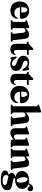

<svg xmlns="http://www.w3.org/2000/svg" viewBox="1832 -2620 1034 4738"><g transform="rotate(90 2349.0 -251.0)"><path d="M444.5 -269Q444.5 -225 401 -225H159.5Q169 -156 206 -122.2Q243 -88.5 299 -88.5Q341.5 -88.5 373 -109.2Q404.5 -130 415.5 -164.5Q424.5 -174.5 432 -174.5Q443 -174.5 442.5 -158.5Q441.5 -112.5 415.5 -74.2Q389.5 -36 344.2 -13Q299 10 240 10Q173 10 122.5 -18.5Q72 -47 43.8 -97.8Q15.5 -148.5 15.5 -216Q15.5 -286 43 -339.5Q70.5 -393 122.5 -423.2Q174.5 -453.5 247 -453.5Q307.5 -453.5 352 -429Q396.5 -404.5 420.5 -362.8Q444.5 -321 444.5 -269ZM156.5 -270Q156.5 -264 156.5 -259H271.5Q290 -259 290 -278.5Q290 -346 271.2 -377.5Q252.5 -409 227 -409Q196.5 -409 176.5 -376.2Q156.5 -343.5 156.5 -270Z M674 -431.5V-368Q722.5 -413 760.2 -433.2Q798 -453.5 832.5 -453.5Q882 -453.5 907.2 -424.2Q932.5 -395 939 -337.5L969 -74Q972 -47.5 983 -43L998.5 -38.5Q1011.5 -30.5 1011.5 -19Q1011.5 0 991 0H791.5Q773 0 773 -19Q773 -30.5 783.5 -36.5L800.5 -41.5Q808 -44.5 811.5 -51.2Q815 -58 813.5 -72L788.5 -299.5Q784.5 -331.5 773.2 -347.2Q762 -363 739 -363Q710.5 -363 677 -332.5L674 -329.5V-73.5Q674 -58 676.8 -51.2Q679.5 -44.5 686.5 -41.5L703.5 -36.5Q714 -30 714 -19Q714 0 695.5 0H498.5Q478 0 478 -19Q478 -31 491 -38.5L507.5 -43.5Q514.5 -46 517.5 -52.5Q520.5 -59 520.5 -73V-343Q520.5 -354 517.8 -358.5Q515 -363 508.5 -365.5L489 -366.5Q476.5 -372 476.5 -384Q476.5 -397.5 495.5 -405L619 -444Q633 -449.5 640.5 -451.2Q648 -453 654.5 -453Q674 -453 674 -431.5Z M1049 -395 1021.5 -402Q1013.5 -405.5 1011 -410.8Q1008.5 -416 1008.5 -423Q1008.5 -443.5 1031 -443.5H1059Q1064 -443.5 1068.5 -446.8Q1073 -450 1080.5 -459.5L1157.5 -535.5Q1174 -557 1191 -557Q1212 -557 1212 -532V-443.5H1317Q1337 -443.5 1337 -426.5Q1337 -414 1326.2 -405.8Q1315.5 -397.5 1292 -397.5H1212V-147.5Q1212 -76 1262.5 -76Q1285 -76 1299 -91.8Q1313 -107.5 1324 -123.5Q1335.5 -128 1334.5 -108.5Q1329 -56 1293.2 -23.2Q1257.5 9.5 1198.5 9.5Q1131 9.5 1096 -23.5Q1061 -56.5 1061 -127V-371.5Q1061 -381.5 1059 -386.8Q1057 -392 1049 -395Z M1550 -27.5Q1578 -27.5 1593.2 -41Q1608.5 -54.5 1608.5 -75Q1608.5 -96.5 1592.5 -112.8Q1576.5 -129 1530 -143Q1462.5 -163.5 1424.8 -187.2Q1387 -211 1371.8 -241.2Q1356.5 -271.5 1356.5 -311.5Q1356.5 -377 1401.2 -415.2Q1446 -453.5 1529.5 -453.5Q1574 -453.5 1596.5 -442.5Q1619 -431.5 1629 -431.5Q1639 -431.5 1656.2 -442.5Q1673.5 -453.5 1685 -453.5Q1692 -453.5 1697.5 -449.2Q1703 -445 1706.5 -432L1725.5 -331Q1734 -296.5 1717 -289.5Q1698 -281.5 1683 -303Q1644.5 -367.5 1611 -391.8Q1577.5 -416 1538 -416Q1507 -416 1491.8 -401.2Q1476.5 -386.5 1476.5 -364.5Q1476.5 -340.5 1495.5 -322.8Q1514.5 -305 1572.5 -289.5Q1653.5 -268.5 1691.5 -230.2Q1729.5 -192 1729.5 -132.5Q1729.5 -66.5 1681.2 -27.8Q1633 11 1560.5 11Q1530 11 1510.5 4.5Q1491 -2 1480.2 -8.5Q1469.5 -15 1464.5 -15Q1459 -15 1449.5 -8.8Q1440 -2.5 1429.8 3.5Q1419.5 9.5 1412 9.5Q1396.5 9.5 1393 -13L1377 -107Q1371 -141.5 1388 -146.5Q1404.5 -151.5 1420.5 -129Q1454.5 -73.5 1485 -50.5Q1515.5 -27.5 1550 -27.5Z M1790.5 -395 1763 -402Q1755 -405.5 1752.5 -410.8Q1750 -416 1750 -423Q1750 -443.5 1772.5 -443.5H1800.5Q1805.5 -443.5 1810 -446.8Q1814.5 -450 1822 -459.5L1899 -535.5Q1915.5 -557 1932.5 -557Q1953.5 -557 1953.5 -532V-443.5H2058.5Q2078.5 -443.5 2078.5 -426.5Q2078.5 -414 2067.8 -405.8Q2057 -397.5 2033.5 -397.5H1953.5V-147.5Q1953.5 -76 2004 -76Q2026.5 -76 2040.5 -91.8Q2054.5 -107.5 2065.5 -123.5Q2077 -128 2076 -108.5Q2070.5 -56 2034.8 -23.2Q1999 9.5 1940 9.5Q1872.5 9.5 1837.5 -23.5Q1802.5 -56.5 1802.5 -127V-371.5Q1802.5 -381.5 1800.5 -386.8Q1798.5 -392 1790.5 -395Z M2527 -269Q2527 -225 2483.5 -225H2242Q2251.5 -156 2288.5 -122.2Q2325.5 -88.5 2381.5 -88.5Q2424 -88.5 2455.5 -109.2Q2487 -130 2498 -164.5Q2507 -174.5 2514.5 -174.5Q2525.5 -174.5 2525 -158.5Q2524 -112.5 2498 -74.2Q2472 -36 2426.8 -13Q2381.5 10 2322.5 10Q2255.5 10 2205 -18.5Q2154.5 -47 2126.2 -97.8Q2098 -148.5 2098 -216Q2098 -286 2125.5 -339.5Q2153 -393 2205 -423.2Q2257 -453.5 2329.5 -453.5Q2390 -453.5 2434.5 -429Q2479 -404.5 2503 -362.8Q2527 -321 2527 -269ZM2239 -270Q2239 -264 2239 -259H2354Q2372.5 -259 2372.5 -278.5Q2372.5 -346 2353.8 -377.5Q2335 -409 2309.5 -409Q2279 -409 2259 -376.2Q2239 -343.5 2239 -270Z M2756 -727V-368.5Q2804 -413.5 2841.8 -433.5Q2879.5 -453.5 2914 -453.5Q2963.5 -453.5 2988.8 -423.8Q3014 -394 3021 -335.5L3051 -74Q3053.5 -47.5 3065 -43L3080.5 -38.5Q3093 -30.5 3093 -19Q3093 0 3073 0H2873.5Q2854.5 0 2854.5 -19Q2854.5 -30.5 2865.5 -36.5L2882.5 -41.5Q2890 -44.5 2893.5 -51.2Q2897 -58 2895.5 -72L2870.5 -297.5Q2866.5 -331 2855.2 -347Q2844 -363 2820.5 -363Q2792 -363 2759 -333L2756 -330V-73.5Q2756 -58 2758.8 -51.2Q2761.5 -44.5 2768.5 -41.5L2785 -36.5Q2796 -30 2796 -19Q2796 0 2777.5 0H2580.5Q2560 0 2560 -19Q2560 -31 2573 -39L2589.5 -43.5Q2596.5 -46 2599.5 -52.5Q2602.5 -59 2602.5 -73V-638.5Q2602.5 -649.5 2599.5 -654Q2596.5 -658.5 2590 -661L2571 -662Q2558.5 -668 2558.5 -679.5Q2558.5 -693 2577.5 -700.5L2701 -740Q2715 -745 2722.2 -746.8Q2729.5 -748.5 2736.5 -748.5Q2756 -748.5 2756 -727Z M3143 -122V-342.5Q3143 -353 3140.2 -357.5Q3137.5 -362 3131 -364.5L3112 -365.5Q3099 -371.5 3099 -383.5Q3099 -397 3118 -404.5L3242 -443.5Q3256 -448.5 3263.2 -450.2Q3270.5 -452 3277 -452Q3296.5 -452 3296.5 -430.5V-150Q3296.5 -79.5 3352 -79.5Q3387.5 -79.5 3421.5 -111L3423.5 -112.5V-342.5Q3423.5 -353 3420.8 -357.5Q3418 -362 3411.5 -364.5L3392 -365.5Q3379.5 -371.5 3379.5 -383.5Q3379.5 -397 3398.5 -404.5L3522.5 -443.5Q3536 -448.5 3543.5 -450.2Q3551 -452 3557.5 -452Q3577 -452 3577 -430.5V-73.5Q3577 -59 3580 -52.5Q3583 -46 3590 -43.5L3606.5 -39Q3619 -31 3619 -19Q3619 0 3599 0H3468.5Q3447.5 0 3436.5 -11.8Q3425.5 -23.5 3425.5 -42.5V-74.5Q3375.5 -28 3334.2 -8.5Q3293 11 3256.5 11Q3205.5 11 3174.2 -22.5Q3143 -56 3143 -122Z M3842.5 -431.5V-368Q3891 -413 3928.8 -433.2Q3966.5 -453.5 4001 -453.5Q4050.5 -453.5 4075.8 -424.2Q4101 -395 4107.5 -337.5L4137.5 -74Q4140.5 -47.5 4151.5 -43L4167 -38.5Q4180 -30.5 4180 -19Q4180 0 4159.5 0H3960Q3941.5 0 3941.5 -19Q3941.5 -30.5 3952 -36.5L3969 -41.5Q3976.5 -44.5 3980 -51.2Q3983.5 -58 3982 -72L3957 -299.5Q3953 -331.5 3941.8 -347.2Q3930.5 -363 3907.5 -363Q3879 -363 3845.5 -332.5L3842.5 -329.5V-73.5Q3842.5 -58 3845.2 -51.2Q3848 -44.5 3855 -41.5L3872 -36.5Q3882.5 -30 3882.5 -19Q3882.5 0 3864 0H3667Q3646.5 0 3646.5 -19Q3646.5 -31 3659.5 -38.5L3676 -43.5Q3683 -46 3686 -52.5Q3689 -59 3689 -73V-343Q3689 -354 3686.2 -358.5Q3683.5 -363 3677 -365.5L3657.5 -366.5Q3645 -372 3645 -384Q3645 -397.5 3664 -405L3787.5 -444Q3801.5 -449.5 3809 -451.2Q3816.5 -453 3823 -453Q3842.5 -453 3842.5 -431.5Z M4491 -44.5Q4560.5 -35 4600.8 -18.5Q4641 -2 4657.8 24Q4674.5 50 4674.5 88.5Q4674.5 161 4610.2 203.2Q4546 245.5 4419 245.5Q4294 245.5 4240 217.8Q4186 190 4186 143.5Q4186 107 4213.2 83.2Q4240.5 59.5 4302 49.5Q4270 36.5 4257.2 18.8Q4244.5 1 4244.5 -22.5Q4244.5 -54.5 4268.2 -79.5Q4292 -104.5 4350 -114.5Q4278.5 -130 4239.2 -172.8Q4200 -215.5 4200 -271.5Q4200 -351.5 4261 -402.5Q4322 -453.5 4428.5 -453.5Q4467.5 -453.5 4501.5 -444.5Q4522.5 -496 4553.2 -523.5Q4584 -551 4625 -551Q4660 -551 4679 -531.8Q4698 -512.5 4698 -478.5Q4698 -448.5 4683.5 -431.2Q4669 -414 4644 -414Q4623 -414 4610.8 -426.8Q4598.5 -439.5 4588 -452.2Q4577.5 -465 4561.5 -465Q4541.5 -465 4526.5 -437Q4582 -416 4611.5 -374.5Q4641 -333 4641 -283.5Q4641 -232 4613.2 -192Q4585.5 -152 4536.8 -129.2Q4488 -106.5 4425 -106.5Q4404 -106.5 4385 -108.5Q4373 -101 4373 -89Q4373 -80 4381.2 -73.2Q4389.5 -66.5 4414.5 -59.8Q4439.5 -53 4491 -44.5ZM4399 -416.5Q4372.5 -413.5 4359 -376.8Q4345.5 -340 4355 -275.5Q4365 -209 4388.8 -175.2Q4412.5 -141.5 4440 -144Q4466.5 -147 4480 -183.5Q4493.5 -220 4483.5 -285.5Q4474 -352.5 4450.2 -386Q4426.5 -419.5 4399 -416.5ZM4299.5 105.5Q4299.5 149 4330.8 175.5Q4362 202 4434.5 202Q4494.5 202 4520.5 187.5Q4546.5 173 4546.5 145.5Q4546.5 129 4535.5 116.2Q4524.5 103.5 4494.8 93.8Q4465 84 4409 75.5Q4361 68.5 4329.5 59Q4299.5 75 4299.5 105.5Z"/></g></svg>

Font: Fraunces 144pt Soft
Style: Bold
Weight: 700
Version: Version 1.000;[0bf87f6ff]